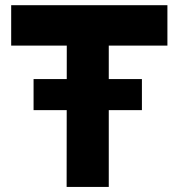

<svg xmlns="http://www.w3.org/2000/svg" viewBox="-20 -739 706 759"><path d="M112.7 -303.6V-426.4H541V-303.6ZM243.4 0 244 -558.7 377.5 -718.5H410V0ZM24.2 -558.7V-718.5H377.5L244 -558.7ZM410 -558.7V-718.5H641.8V-558.7Z"/></svg>

Font: Foldit Thin
Style: Regular
Weight: 100
Designer: Sophia Tai
Foundry: Sophia Tai
Version: Version 1.003